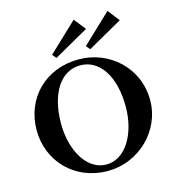

<svg xmlns="http://www.w3.org/2000/svg" viewBox="-137 -1088 1118 1216"><g transform="rotate(-15 422.0 -480.0)"><path d="M422 11C620 11 794 -150 794 -354C794 -568 622 -720 422 -720C205 -720 50 -565 50 -354C50 -154 200 11 422 11ZM210 -354C210 -552 294 -681 422 -681C550 -681 634 -552 634 -354C634 -180 550 -31 422 -31C294 -31 210 -180 210 -354ZM268 -791 458 -971 518 -894 290 -765ZM489 -789 679 -969 739 -892 511 -763Z"/></g></svg>

Font: Ortica Linear
Style: Bold
Weight: 700
Designer: Benedetta Bovani
Foundry: Collletttivo
Version: Version 2.000;Glyphs 3.1.2 (3151)